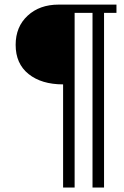

<svg xmlns="http://www.w3.org/2000/svg" viewBox="-20 -713 540 838"><path d="M488.3 -656.7H434.1V105.5H383.8V-656.7H305.7V105.5H255.4V-344.7Q161.1 -344.7 104.7 -389.9Q48.3 -435.1 48.3 -517.1Q48.3 -596.2 100.6 -644.5Q152.8 -692.9 235.8 -692.9H488.3Z"/></svg>

Font: UniBurma_GGSerif
Style: Book
Weight: 400
Designer: Victor San Kho Lin (for Burmese only and related typography optimization with it)
Foundry: http://www.unimm.org
Version: 2.0